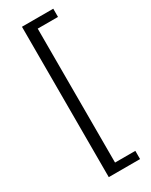

<svg xmlns="http://www.w3.org/2000/svg" viewBox="-222 -754 748 951"><g transform="rotate(-30 152.0 -278.0)"><path d="M94 152H273V105H157V-661H273V-708H94Z"/></g></svg>

Font: SSansPro
Style: Regular
Weight: 400
Designer: Paul D. Hunt
Foundry: Adobe Systems Incorporated
Version: Version 3.006;hotconv 1.0.111;makeotfexe 2.5.65597